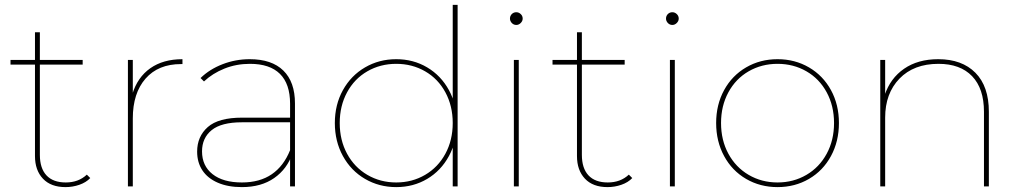

<svg xmlns="http://www.w3.org/2000/svg" viewBox="-20 -762 4172 785"><path d="M248 3Q188 3 155.5 -31.5Q123 -66 123 -124V-630H143V-129Q143 -74 170 -45Q197 -16 249 -16Q301 -16 335 -48L349 -34Q332 -16 304.5 -6.5Q277 3 248 3ZM23 -517H318V-498H23Z M503 -517H523V-374L521 -377Q542 -446 594.5 -483Q647 -520 726 -520V-500Q725 -500 723.5 -500Q722 -500 720 -500Q627 -500 575 -440.5Q523 -381 523 -278V0H503Z M1166 -123V-140V-338Q1166 -419 1124.5 -460Q1083 -501 1002 -501Q946 -501 897.5 -481.5Q849 -462 814 -429L800 -443Q837 -479 890 -499.5Q943 -520 1001 -520Q1091 -520 1138.5 -473.5Q1186 -427 1186 -339V0H1166ZM969 3Q912 3 870.5 -15Q829 -33 807.5 -65.5Q786 -98 786 -142Q786 -204 829.5 -242.5Q873 -281 970 -281H1177V-262H969Q885 -262 845.5 -230Q806 -198 806 -143Q806 -84 849 -50Q892 -16 969 -16Q1042 -16 1091 -49.5Q1140 -83 1166 -148L1176 -135Q1154 -71 1101 -34Q1048 3 969 3Z M1600 3Q1530 3 1472.5 -30.5Q1415 -64 1382 -124Q1349 -184 1349 -259Q1349 -334 1382 -393.5Q1415 -453 1472.5 -486.5Q1530 -520 1600 -520Q1670 -520 1726.5 -486.5Q1783 -453 1815.5 -393.5Q1848 -334 1848 -259Q1848 -184 1815.5 -124Q1783 -64 1726.5 -30.5Q1670 3 1600 3ZM1600 -16Q1665 -16 1718 -47Q1771 -78 1801 -133.5Q1831 -189 1831 -259Q1831 -329 1801 -384.5Q1771 -440 1718 -470.5Q1665 -501 1600 -501Q1535 -501 1482 -470.5Q1429 -440 1399 -384.5Q1369 -329 1369 -259Q1369 -189 1399 -133.5Q1429 -78 1482 -47Q1535 -16 1600 -16ZM1831 -190 1841 -260 1831 -330V-742H1851V0H1831Z M2081 -517H2101V0H2081ZM2091 -660Q2080 -660 2072.5 -668Q2065 -676 2065 -686Q2065 -697 2072.5 -704.5Q2080 -712 2091 -712Q2101 -712 2109 -704.5Q2117 -697 2117 -686Q2117 -676 2109 -668Q2101 -660 2091 -660Z M2464 3Q2404 3 2371.5 -31.5Q2339 -66 2339 -124V-630H2359V-129Q2359 -74 2386 -45Q2413 -16 2465 -16Q2517 -16 2551 -48L2565 -34Q2548 -16 2520.5 -6.5Q2493 3 2464 3ZM2239 -517H2534V-498H2239Z M2719 -517H2739V0H2719ZM2729 -660Q2718 -660 2710.5 -668Q2703 -676 2703 -686Q2703 -697 2710.5 -704.5Q2718 -712 2729 -712Q2739 -712 2747 -704.5Q2755 -697 2755 -686Q2755 -676 2747 -668Q2739 -660 2729 -660Z M3159 3Q3088 3 3030.5 -30.5Q2973 -64 2940.5 -124Q2908 -184 2908 -259Q2908 -334 2940.5 -393.5Q2973 -453 3030.5 -486.5Q3088 -520 3159 -520Q3230 -520 3287.5 -486.5Q3345 -453 3377.5 -393.5Q3410 -334 3410 -259Q3410 -184 3377.5 -124Q3345 -64 3287.5 -30.5Q3230 3 3159 3ZM3159 -16Q3224 -16 3277 -47Q3330 -78 3360 -133.5Q3390 -189 3390 -259Q3390 -329 3360 -384.5Q3330 -440 3277 -470.5Q3224 -501 3159 -501Q3094 -501 3041 -470.5Q2988 -440 2958 -384.5Q2928 -329 2928 -259Q2928 -189 2958 -133.5Q2988 -78 3041 -47Q3094 -16 3159 -16Z M3816 -520Q3913 -520 3968 -464.5Q4023 -409 4023 -305V0H4003V-305Q4003 -400 3954.5 -450.5Q3906 -501 3817 -501Q3716 -501 3657.5 -440.5Q3599 -380 3599 -281V0H3579V-517H3599V-370L3597 -373Q3620 -442 3676.5 -481Q3733 -520 3816 -520Z"/></svg>

Font: Montserrat
Style: Regular
Weight: 400
Designer: Julieta Ulanovsky
Foundry: Julieta Ulanovsky
Version: Version 8.000